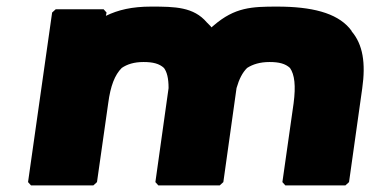

<svg xmlns="http://www.w3.org/2000/svg" viewBox="-20 -555 1142 582"><path d="M438 -535C380 -535 338 -525 301 -507L303 -517L294 -527H149L138 -517L65 -3L74 7H263L274 -3L308 -242C315 -295 328 -328 349 -349C365 -360 386 -367 415 -367C444 -367 463 -362 477 -349C486 -337 491 -318 491 -288L451 -3L460 7H646L657 -3L697 -288C705 -316 715 -335 729 -349C746 -360 768 -367 797 -367C826 -367 845 -362 859 -349C873 -329 877 -295 870 -242L836 -3L845 7H1027L1038 -3L1078 -287C1089 -364 1080 -420 1046 -460V-461L1039 -470C999 -516 925 -535 820 -535C743 -535 692 -533 628 -478L621 -472C620 -474 617 -477 615 -479L614 -480L607 -487C567 -534 511 -535 438 -535Z"/></svg>

Font: Hussar Woodtype
Style: UltraObl
Weight: 900
Foundry: Cannot Into Space Fonts
Version: Version 1.07